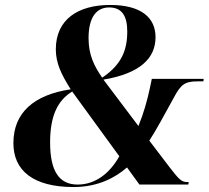

<svg xmlns="http://www.w3.org/2000/svg" viewBox="-20 -744 841 774"><path d="M277 10C375 10 445 -28 492 -69L542 0H739L741 -10H735C711 -10 701 -22 665 -68L582 -177C611 -222 641 -278 680 -349C709 -404 725 -416 777 -416H800L801 -426H592L584 -388C574 -340 558 -284 538 -236L397 -423C546 -448 607 -510 607 -594C607 -673 549 -724 424 -724C295 -724 205 -666 205 -545C205 -490 227 -444 265 -384C117 -362 34 -290 34 -167C34 -57 113 10 277 10ZM392 -431C360 -477 337 -522 337 -590C337 -675 369 -714 420 -714C472 -714 493 -679 493 -617C493 -543 471 -484 392 -431ZM293 0C219 0 182 -53 182 -170C182 -280 214 -340 271 -375L461 -114C424 -48 367 0 293 0Z"/></svg>

Font: Noto Serif Display
Style: Bold Italic
Weight: 700
Italic angle: -12°
Designer: Monotype Design Team
Foundry: Monotype Imaging Inc.
Version: Version 2.009